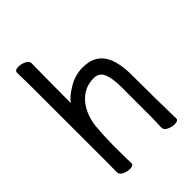

<svg xmlns="http://www.w3.org/2000/svg" viewBox="-213 -811 926 926"><g transform="rotate(-45 250.0 -348.0)"><path d="M420.9 17.1Q404.3 17.1 384.8 8.1Q365.2 -1 365.2 -17.1L367.2 -84V-293Q367.2 -351.1 353.5 -384Q339.8 -417 302.2 -417Q235.8 -417 191.9 -363.8Q149.9 -311 145 -229Q141.1 -187 140.1 -115.2Q140.1 -55.2 141.1 -22.9L142.1 2Q142.1 17.1 116.2 17.1Q99.1 17.1 80.1 8.1Q61 -1 61 -17.1L62 -87.9Q62 -600.1 61.5 -621.1Q61 -642.1 60.5 -664.6Q60.1 -687 60.1 -696.8Q60.1 -712.9 85.9 -712.9Q103 -712.9 122.6 -703.9Q142.1 -694.8 142.1 -679.2Q140.1 -546.9 140.1 -409.2Q152.8 -432.1 200.9 -461.7Q249 -491.2 302.2 -491.2Q388.2 -491.2 420.9 -423.8Q443.8 -376 443.8 -296.9Q443.8 -118.2 447.3 2Q447.3 17.1 420.9 17.1Z"/></g></svg>

Font: LXGW WenKai Mono Screen
Style: Regular
Weight: 400
Monospace: yes
Designer: LXGW / Fontworks Inc.
Foundry: LXGW / Fontworks Inc.
Version: Version 1.330;April 28,2024